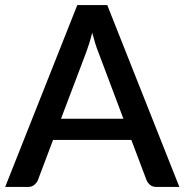

<svg xmlns="http://www.w3.org/2000/svg" viewBox="-22 -740 730 760"><path d="M688 0 402.5 -720H284L-1.5 0H89C99 0 107.3 -2.8 114 -8.5C120.7 -14.2 125.3 -20.3 128 -27L188 -186H498L558 -27C561.3 -19.3 566.2 -12.9 572.5 -7.8C578.8 -2.6 587.2 0 597.5 0ZM219.5 -270 319 -532.5C322.7 -542.5 326.6 -554.1 330.8 -567.2C334.9 -580.4 339 -594.8 343 -610.5C347 -595.2 351.1 -580.8 355.2 -567.5C359.4 -554.2 363.5 -542.7 367.5 -533L466.5 -270Z"/></svg>

Font: Lato Semibold
Style: Regular
Weight: 600
Designer: Lukasz Dziedzic
Foundry: tyPoland Lukasz Dziedzic
Version: Version 2.006; 2014-01-15